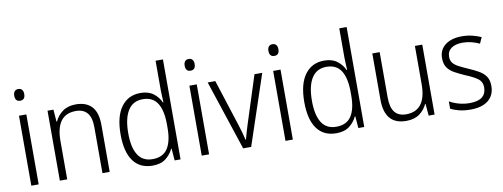

<svg xmlns="http://www.w3.org/2000/svg" viewBox="-62 -1094 3770 1438"><g transform="rotate(-10 1822.5 -375.0)"><path d="M110 -730Q129 -730 138.5 -718Q148 -706 148 -686Q148 -641 110 -641Q72 -641 72 -686Q72 -706 81.5 -718Q91 -730 110 -730ZM137 -532V0H81V-532Z M514 -542Q593 -542 635 -497Q677 -452 677 -356V0H622V-349Q622 -423 592.5 -458Q563 -493 506 -493Q354 -493 354 -292V0H298V-532H343L350 -440H354Q373 -483 413 -512.5Q453 -542 514 -542Z M1003 10Q907 10 856.5 -59Q806 -128 806 -261Q806 -398 859 -470Q912 -542 1006 -542Q1066 -542 1104 -513Q1142 -484 1160 -443H1164Q1163 -466 1161.5 -490.5Q1160 -515 1160 -535V-760H1216V0H1171L1164 -90H1160Q1141 -49 1103.5 -19.5Q1066 10 1003 10ZM1011 -38Q1090 -38 1125.5 -92.5Q1161 -147 1161 -248V-276Q1161 -381 1126 -437Q1091 -493 1014 -493Q940 -493 902 -433Q864 -373 864 -260Q864 -152 900 -95Q936 -38 1011 -38Z M1406 -730Q1425 -730 1434.5 -718Q1444 -706 1444 -686Q1444 -641 1406 -641Q1368 -641 1368 -686Q1368 -706 1377.5 -718Q1387 -730 1406 -730ZM1433 -532V0H1377V-532Z M1692 0 1516 -532H1574L1687 -181Q1697 -150 1706 -118.5Q1715 -87 1721 -60H1724Q1730 -84 1739 -115Q1748 -146 1758 -177L1872 -532H1931L1753 0Z M2043 -730Q2062 -730 2071.5 -718Q2081 -706 2081 -686Q2081 -641 2043 -641Q2005 -641 2005 -686Q2005 -706 2014.5 -718Q2024 -730 2043 -730ZM2070 -532V0H2014V-532Z M2400 10Q2304 10 2253.5 -59Q2203 -128 2203 -261Q2203 -398 2256 -470Q2309 -542 2403 -542Q2463 -542 2501 -513Q2539 -484 2557 -443H2561Q2560 -466 2558.5 -490.5Q2557 -515 2557 -535V-760H2613V0H2568L2561 -90H2557Q2538 -49 2500.5 -19.5Q2463 10 2400 10ZM2408 -38Q2487 -38 2522.5 -92.5Q2558 -147 2558 -248V-276Q2558 -381 2523 -437Q2488 -493 2411 -493Q2337 -493 2299 -433Q2261 -373 2261 -260Q2261 -152 2297 -95Q2333 -38 2408 -38Z M3148 -532V0H3103L3095 -91H3092Q3073 -48 3033.5 -19Q2994 10 2932 10Q2768 10 2768 -180V-532H2824V-187Q2824 -111 2853 -75Q2882 -39 2939 -39Q3092 -39 3092 -241V-532Z M3604 -138Q3604 -68 3556.5 -29Q3509 10 3421 10Q3373 10 3335 0.5Q3297 -9 3270 -23V-79Q3301 -61 3340.5 -50Q3380 -39 3422 -39Q3488 -39 3518.5 -64.5Q3549 -90 3549 -136Q3549 -179 3517.5 -202.5Q3486 -226 3424 -251Q3381 -270 3347.5 -288.5Q3314 -307 3295 -334.5Q3276 -362 3276 -406Q3276 -469 3323 -505.5Q3370 -542 3450 -542Q3492 -542 3528.5 -533Q3565 -524 3596 -510L3575 -464Q3548 -477 3515 -485.5Q3482 -494 3448 -494Q3393 -494 3361.5 -471.5Q3330 -449 3330 -408Q3330 -378 3344.5 -360Q3359 -342 3386.5 -327.5Q3414 -313 3455 -295Q3497 -277 3531 -258Q3565 -239 3584.5 -211Q3604 -183 3604 -138Z"/></g></svg>

Font: Noto Sans Sinhala SemiCondensed Light
Style: Regular
Weight: 300
Width: 4
Designer: Jelle Bosma - Monotype Design Team
Foundry: Monotype Imaging Inc.
Version: Version 2.006; ttfautohint (v1.8.4.7-5d5b)